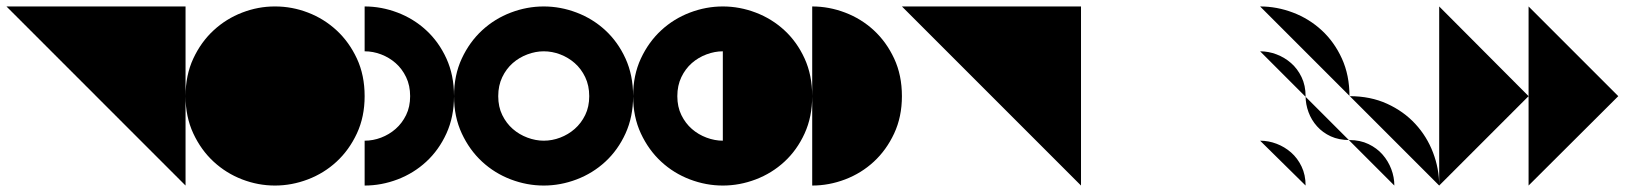

<svg xmlns="http://www.w3.org/2000/svg" viewBox="-20 -575 5035 595"><path d="M555 0V-555H0Z M831 -555Q780 -555 730.5 -536Q681 -517 642 -481Q603 -445 579 -393.5Q555 -342 555 -277Q555 -213 579 -161.5Q603 -110 642 -74Q681 -38 730.5 -19Q780 0 832 0Q884 0 934 -19Q984 -38 1023 -74Q1062 -110 1086 -161.5Q1110 -213 1110 -277Q1110 -342 1086 -393.5Q1062 -445 1023 -481Q984 -517 934.5 -536Q885 -555 833 -555Z M1665 0Q1613 0 1563 -19Q1513 -38 1474 -74Q1435 -110 1411 -161.5Q1387 -213 1387 -277Q1387 -342 1411 -393.5Q1435 -445 1474 -481Q1513 -517 1563 -536Q1613 -555 1665 -555ZM1110 -416Q1136 -416 1161 -406.5Q1186 -397 1206 -379.5Q1226 -362 1238.5 -336Q1251 -310 1251 -277Q1251 -244 1238.5 -218.5Q1226 -193 1206 -175.5Q1186 -158 1161 -148.5Q1136 -139 1110 -139ZM1110 0Q1162 0 1212 -19Q1262 -38 1301 -74Q1340 -110 1363.5 -161.5Q1387 -213 1387 -277Q1387 -342 1363.5 -393.5Q1340 -445 1301 -481Q1262 -517 1212 -536Q1162 -555 1110 -555ZM1665 -416Q1640 -416 1614.5 -406.5Q1589 -397 1569 -379.5Q1549 -362 1536.5 -336Q1524 -310 1524 -277Q1524 -244 1536.5 -218.5Q1549 -193 1569 -175.5Q1589 -158 1614.5 -148.5Q1640 -139 1665 -139Z M2220 0Q2168 0 2118 -19Q2068 -38 2029 -74Q1990 -110 1966 -161.5Q1942 -213 1942 -277Q1942 -342 1966 -393.5Q1990 -445 2029 -481Q2068 -517 2118 -536Q2168 -555 2220 -555ZM1665 -416Q1691 -416 1716 -406.5Q1741 -397 1761 -379.5Q1781 -362 1793.5 -336Q1806 -310 1806 -277Q1806 -244 1793.5 -218.5Q1781 -193 1761 -175.5Q1741 -158 1716 -148.5Q1691 -139 1665 -139ZM1665 0Q1717 0 1767 -19Q1817 -38 1856 -74Q1895 -110 1918.5 -161.5Q1942 -213 1942 -277Q1942 -342 1918.5 -393.5Q1895 -445 1856 -481Q1817 -517 1767 -536Q1717 -555 1665 -555ZM2220 -416Q2195 -416 2169.5 -406.5Q2144 -397 2124 -379.5Q2104 -362 2091.5 -336Q2079 -310 2079 -277Q2079 -244 2091.5 -218.5Q2104 -193 2124 -175.5Q2144 -158 2169.5 -148.5Q2195 -139 2220 -139Z M2497 0Q2549 0 2599 -19Q2649 -38 2688 -74Q2727 -110 2751 -161.5Q2775 -213 2775 -277Q2775 -342 2751 -393.5Q2727 -445 2688 -481Q2649 -517 2599 -536Q2549 -555 2497 -555ZM2220 0Q2272 0 2322 -19Q2372 -38 2411 -74Q2450 -110 2473.5 -161.5Q2497 -213 2497 -277Q2497 -342 2473.5 -393.5Q2450 -445 2411 -481Q2372 -517 2322 -536Q2272 -555 2220 -555Z M3330 0V-555H2775Z M3885 0 3330 -555ZM3469 0 3330 -139ZM3607 0 3330 -277ZM3746 0 3330 -416ZM3885 -139 3469 -555ZM3885 -277 3607 -555ZM3885 -416 3746 -555Z M4440 0Q4440 -52 4421 -102Q4402 -152 4366 -191Q4330 -230 4278.5 -253.5Q4227 -277 4162 -277Q4162 -342 4138.5 -393.5Q4115 -445 4076 -481Q4037 -517 3987 -536Q3937 -555 3885 -555ZM4026 0Q4026 -33 4013.5 -59Q4001 -85 3981 -102.5Q3961 -120 3936 -129.5Q3911 -139 3885 -139ZM4301 0Q4301 -26 4291.5 -51Q4282 -76 4264.5 -96Q4247 -116 4221 -128.5Q4195 -141 4162 -141Q4129 -141 4104 -152.5Q4079 -164 4061.5 -183.5Q4044 -203 4035 -227.5Q4026 -252 4026 -277Q4026 -310 4013.5 -336Q4001 -362 3981 -379.5Q3961 -397 3936 -406.5Q3911 -416 3885 -416Z M4717 0 4995 -277 4717 -555ZM4440 0 4717 -277 4440 -555Z"/></svg>

Font: Relief SingleLine Ornament
Style: Regular
Weight: 400
Designer: François Chastanet, Noëlie Dayma, Élisa Garzelli
Foundry: institut supérieur des arts et du design Toulouse / isdaT
Version: Version 1.000